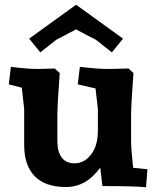

<svg xmlns="http://www.w3.org/2000/svg" viewBox="-20 -785 662 810"><path d="M308 -429 317 -503Q392 -494 434 -494L522 -496L543 -477Q533 -345 533 -295V-193Q533 -171 535.5 -142Q538 -113 540 -95L542 -77L602 -71L596 5Q547 0 412 0L403 -78Q344 4 258 4Q171 4 126.5 -41.5Q82 -87 82 -174V-325L72 -415L17 -429L26 -503Q96 -494 138 -494L211 -496L232 -477Q222 -345 222 -295V-188Q222 -146 240 -121Q258 -96 295 -96Q335 -96 364 -133Q393 -170 393 -234V-325L383 -412ZM301 -765 499 -622 452 -564 385 -617Q345 -637 301 -661L217 -617L150 -564L103 -622Z"/></svg>

Font: Andada
Style: Bold
Weight: 700
Designer: Carolina Giovagnoli
Foundry: Carolina Giovagnoli
Version: Version 1.003